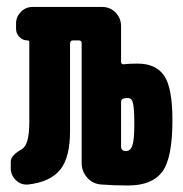

<svg xmlns="http://www.w3.org/2000/svg" viewBox="-20 -540 540 566"><path d="M351.6 -94.7Q364.3 -94.7 370.1 -110.8Q376 -127 376 -174.8Q376 -207 374 -223.6Q372.1 -240.2 368.2 -245.6Q364.3 -251 357.4 -251Q349.6 -251 345.7 -250Q336.9 -248 336.9 -239.3V-107.4Q336.9 -98.6 344.7 -95.7Q347.7 -94.7 351.6 -94.7ZM385.7 -352.5Q439.5 -352.5 463.9 -316.9Q488.3 -281.2 488.3 -185.5Q488.3 -73.2 458 -33.2Q427.7 6.8 357.4 6.8Q316.4 6.8 278.3 3.9Q252.9 2 236.8 -16.6Q220.7 -35.2 220.7 -59.6V-413.1Q220.7 -420.9 211.9 -420.9H195.3Q187.5 -420.9 186.5 -413.1V-153.3Q186.5 -76.2 157.7 -40Q128.9 -3.9 63.5 3.9Q42 5.9 26.9 -8.8Q11.7 -23.4 11.7 -43.9V-63.5Q11.7 -82 44.9 -100.6Q66.4 -113.3 66.4 -180.7V-416Q66.4 -420.9 60.5 -420.9Q46.9 -420.9 37.1 -431.2Q27.3 -441.4 27.3 -455.1V-470.7Q27.3 -490.2 41.5 -504.9Q55.7 -519.5 76.2 -519.5H281.2Q304.7 -519.5 320.8 -502.9Q336.9 -486.3 336.9 -462.9V-358.4Q336.9 -349.6 345.7 -350.6Q360.4 -352.5 385.7 -352.5Z"/></svg>

Font: Rounded Mgen+ 1mn bold
Style: Bold
Weight: 700
Designer: [Source Han Sans]
Ryoko NISHIZUKA  (kana & ideographs); Paul D. Hunt (Latin, Greek & Cyrillic); Wenlong ZHANG  (bopomofo
Version: Version 1.059.20150602